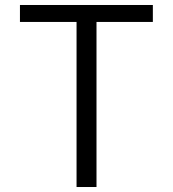

<svg xmlns="http://www.w3.org/2000/svg" viewBox="-20 -750 693 770"><path d="M60 -730H593V-662H367V0H287V-662H60Z"/></svg>

Font: M PLUS 1p
Style: Regular
Weight: 400
Version: Version 1.062